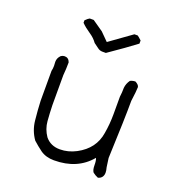

<svg xmlns="http://www.w3.org/2000/svg" viewBox="-123 -776 808 872"><g transform="rotate(20 281.0 -339.5)"><path d="M286 -550H269Q256 -550 245.5 -558.5Q235 -567 223 -575Q209 -595 185.5 -610.5Q162 -626 144 -644V-656Q157 -669 164 -672H183L235 -636L273 -598L379 -674H395Q400 -671 415 -657V-642Q369 -607 286 -550ZM446 -5Q431 -11 420 -20Q412 -30 412 -53Q412 -76 407 -87Q344 -11 231 -11Q192 -11 165 -30Q142 -47 121 -66Q94 -104 89 -151.5Q84 -199 82 -245V-389Q85 -401 85 -414L84 -434Q84 -452 98 -466Q106 -471 109 -471Q112 -471 116 -472Q135 -472 142 -452Q142 -420 139 -389V-245Q140 -206 143 -168.5Q146 -131 168 -99Q194 -67 239 -67Q279 -67 317 -87Q394 -128 406 -207Q414 -253 414 -301V-385Q417 -406 417 -429Q419 -450 432 -468Q444 -474 457 -474Q474 -465 476 -454Q476 -436 469 -385Q469 -301 461 -106L467 -63Q471 -49 471 -39Q471 -12 446 -5Z"/></g></svg>

Font: Yozai
Style: Regular
Weight: 400
Designer: LXGW / Y.OzVox
Foundry: LXGW / Y.OzVox
Version: Version 0.861;October 22, 2024